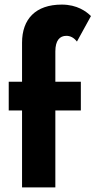

<svg xmlns="http://www.w3.org/2000/svg" viewBox="-20 -816 416 836"><path d="M18 -460V-335H76V0H221V-335H332V-460H221V-592C221 -640 240 -660 269 -660C286 -660 302 -652 315 -635L376 -746C356 -766 316 -796 249 -796C135 -796 76 -733 76 -630V-460Z"/></svg>

Font: Jost
Style: Bold
Weight: 700
Version: Version 3.710